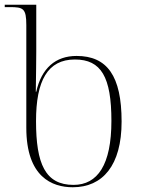

<svg xmlns="http://www.w3.org/2000/svg" viewBox="-25 -780 595 810"><path d="M282 10C408 10 488 -82 488 -267C488 -460 427 -544 298 -544C209 -544 150 -492 128 -393H126C127 -466 128 -526 128 -563V-760H-5V-750H16C73 -750 86 -745 86 -674V-241C86 -33 195 10 282 10ZM285 0C166 0 127 -89 127 -269C127 -440 176 -529 291 -529C402 -529 445 -455 445 -270C445 -85 387 0 285 0Z"/></svg>

Font: Noto Serif Display ExtraLight
Style: Regular
Weight: 200
Designer: Monotype Design Team
Foundry: Monotype Imaging Inc.
Version: Version 2.009